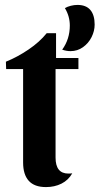

<svg xmlns="http://www.w3.org/2000/svg" viewBox="-20 -746 405 781"><path d="M170 -611H208V-510H299V-465H206V-105Q206 -40 258 -40Q268 -40 274 -41Q258 -13 230 1Q202 15 167 15Q120 15 97 -10.5Q74 -36 74 -85V-465H5L4 -495Q51 -514 96 -544.5Q141 -575 170 -611ZM295 -726Q330 -726 347.5 -705.5Q365 -685 365 -646Q365 -620 352.5 -595Q340 -570 317.5 -554Q295 -538 267 -538Q250 -538 233 -544Q264 -587 264 -642Q264 -680 244 -713Q254 -719 268 -722.5Q282 -726 295 -726Z"/></svg>

Font: Sansita Medium
Style: Regular
Weight: 500
Designer: Pablo Cosgaya
Foundry: Omnibus-Type
Version: Version 1.006